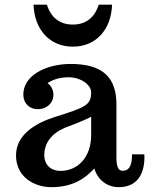

<svg xmlns="http://www.w3.org/2000/svg" viewBox="-20 -772 623 802"><path d="M46.9 -122.6C46.9 -33.2 122.6 9.8 194.8 9.8C283.2 9.8 335.4 -25.9 374 -68.4C387.7 -22 425.8 9.8 476.1 9.8C558.6 9.8 586.4 -53.2 583 -127.4H531.7C531.7 -72.3 514.6 -58.6 492.2 -58.6C472.7 -58.6 466.3 -78.1 466.3 -116.7V-335.9C466.3 -446.3 411.6 -504.9 275.4 -504.9C171.4 -504.9 72.8 -455.6 77.6 -371.6C79.6 -338.9 104 -315.9 138.2 -315.9C174.3 -315.9 203.1 -340.8 203.1 -376.5C203.1 -396.5 193.4 -413.6 178.7 -424.8C198.2 -438.5 228.5 -449.2 266.6 -449.2C317.4 -449.2 360.8 -418 360.8 -386.2C360.8 -331.5 335 -323.2 207 -282.7C126 -256.3 46.9 -208.5 46.9 -122.6ZM165 -124C165 -173.8 194.3 -213.9 251 -238.3C274.4 -247.6 323.2 -264.6 360.8 -284.2V-209C360.8 -108.9 299.3 -58.1 232.9 -58.1C192.4 -58.1 165 -83.5 165 -124ZM284.2 -577.1C379.9 -577.1 444.3 -647 448.2 -752.4H392.6C376.5 -702.1 342.3 -669.4 284.2 -669.4C226.1 -669.4 191.9 -702.1 175.8 -752.4H120.1C124 -647 188.5 -577.1 284.2 -577.1Z"/></svg>

Font: Arbutus Slab
Style: Regular
Weight: 400
Designer: Karolina Lach
Foundry: Karolina Lach
Version: Version 1.001